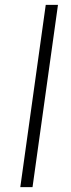

<svg xmlns="http://www.w3.org/2000/svg" viewBox="-20 -765 289 785"><path d="M63 0H113L217 -745H167Z"/></svg>

Font: Mluvka ExtraLight
Style: Italic
Weight: 200
Italic angle: -8°
Designer: Modified by Jiří Krblich, Original typeface by Gumpita Rahayu
Foundry: Gumpita Rahayu & Jiří Krblich
Version: Version 2.000;Glyphs 3.1.1 (3134)